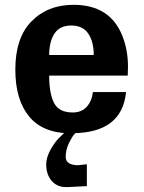

<svg xmlns="http://www.w3.org/2000/svg" viewBox="-20 -533 592 789"><path d="M336.9 231.9Q262.2 235.4 257.8 235.8Q216.8 237.8 193.4 211.4Q169.9 185.1 169.9 142.1Q169.9 112.8 189.9 78.1Q210 43.5 231 25.9L250 6.8H297.9Q286.1 16.6 279.8 25.6Q273.4 34.7 263.2 55.2Q250 82.5 250 111.8Q250 144.5 298.8 146L336.9 142.1ZM275.9 14.2 273.9 15.1Q156.7 15.1 99.9 -54Q43 -123 43 -247.1Q43 -377.4 108.9 -444.8Q175.8 -513.2 282.2 -513.2Q434.1 -513.2 483.9 -382.8Q505.9 -325.7 505.9 -259.8L504.9 -222.2H182.1Q182.1 -148.9 202.1 -109.9Q222.2 -70.8 278.8 -70.8Q314.9 -70.8 336.2 -94Q357.4 -117.2 361.8 -154.8H498Q481.4 14.2 275.9 14.2ZM365.2 -307.1Q365.2 -361.3 342.8 -394.8Q320.3 -428.2 272.9 -428.2Q225.6 -428.2 203.9 -395Q182.1 -361.8 182.1 -307.1Z"/></svg>

Font: Perun
Style: Bold
Weight: 700
Foundry: Copyright (c) Stefan Peev, Context Ltd, 2016
Version: Version 1.0000